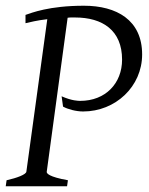

<svg xmlns="http://www.w3.org/2000/svg" viewBox="-20 -650 520 670"><path d="M273 -630C151 -630 90 -605 69 -598V-569C114 -580 137 -582 145 -583L72 -51C71 -41 39 -29 3 -21L0 0H214L217 -21C150 -33 143 -45 143 -50L216 -588C221 -589 225 -589 229 -589H242C338 -589 406 -544 406 -442C406 -359 348 -298 260 -298C254 -298 231 -298 195 -314L200 -278C216 -269 245 -261 270 -261C383 -261 476 -348 476 -460C476 -580 387 -630 273 -630Z"/></svg>

Font: Temporarium
Style: Italic
Weight: 400
Italic angle: -7°
Version: Version 1.1